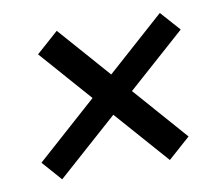

<svg xmlns="http://www.w3.org/2000/svg" viewBox="-59 -633 698 602"><g transform="rotate(-10 290.0 -332.0)"><path d="M356.5 -336 506.5 -165 436 -102.5 286 -273 93 -101.5 38 -164 231 -336 86.5 -500.5 157 -563 301.5 -398.5 485 -562 540.5 -499.5Z"/></g></svg>

Font: Lato 2
Style: Bold Italic
Weight: 700
Italic angle: -7°
Designer: Lukasz Dziedzic with Adam Twardoch and Botio Nikoltchev
Foundry: tyPoland Lukasz Dziedzic
Version: Version 2.015; 2015-08-06; http://www.latofonts.com/